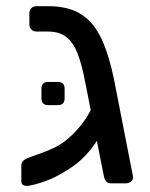

<svg xmlns="http://www.w3.org/2000/svg" viewBox="-20 -593 486 621"><path d="M339 0Q329 0 323.5 -6.5Q318 -13 316 -23L255 -330Q245 -383 231.5 -418.5Q218 -454 195.5 -472.5Q173 -491 134 -491H98Q88 -491 81.5 -497.5Q75 -504 75 -514V-550Q75 -560 81.5 -566.5Q88 -573 98 -573H135Q202 -573 243 -546.5Q284 -520 308.5 -467Q333 -414 349 -335L410 -23Q412 -13 404.5 -6.5Q397 0 387 0ZM210 -51Q173 -26 140.5 -12.5Q108 1 73 8Q63 9 56 6Q49 3 49 -7V-57Q49 -74 70 -82Q77 -85 96 -91.5Q115 -98 137 -107Q159 -116 175 -126Q200 -142 224 -167.5Q248 -193 264.5 -220.5Q281 -248 281 -269L339 -276Q338 -233 320 -189Q302 -145 273 -109Q244 -73 210 -51ZM136 -253Q114 -253 114 -275V-306Q114 -328 136 -328H167Q189 -328 189 -306V-275Q189 -253 167 -253Z"/></svg>

Font: DVN-Rubik
Style: Regular
Weight: 400
Designer: Hubert and Fischer
Foundry: Hubert & Fischer
Version: Version 2.102